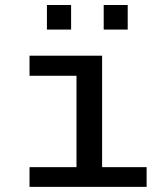

<svg xmlns="http://www.w3.org/2000/svg" viewBox="-20 -728 640 748"><path d="M278 0V-432.8H95V-511H377.8V0ZM95 0V-76.8H551.2V0ZM162.8 -612.8V-708.5H257V-612.8ZM384 -612.8V-708.5H477.5V-612.8Z"/></svg>

Font: Chivo Mono Medium
Style: Regular
Weight: 500
Monospace: yes
Designer: Hector Gatti
Foundry: Omnibus-Type
Version: Version 1.008